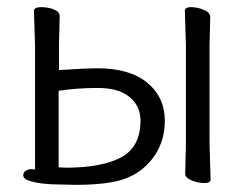

<svg xmlns="http://www.w3.org/2000/svg" viewBox="-20 -502 698 537"><path d="M144 -248V-34L165 -33Q265 -33 319 -62Q373 -91 373 -165Q373 -205 342.5 -230.5Q312 -256 253.5 -256Q195 -256 144 -248ZM69 -29 76 -28Q78 -28 78 -29V-374L75 -471Q75 -482 95 -482Q115 -482 131 -475.5Q147 -469 147 -457L145 -378V-306Q218 -311 253 -311Q343 -311 392 -270.5Q441 -230 441 -164Q441 -98 400 -50.5Q359 -3 290 8Q250 15 192 15L148 14Q93 14 60 3Q45 -2 45 -12Q45 -19 51.5 -24Q58 -29 69 -29ZM566 -101 569 0Q569 10 551.5 10Q534 10 516 2.5Q498 -5 498 -15.5Q498 -26 498.5 -43Q499 -60 499.5 -77Q500 -94 500 -101V-375L497 -472Q497 -482 514.5 -482Q532 -482 550 -474.5Q568 -467 568 -454L566 -375Z"/></svg>

Font: LXGW WenKai
Style: Regular
Weight: 400
Designer: LXGW / Fontworks Inc.
Foundry: LXGW / Fontworks Inc.
Version: Version 1.520; June 14, 2025